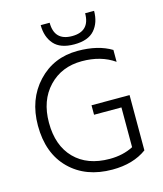

<svg xmlns="http://www.w3.org/2000/svg" viewBox="-128 -974 917 1077"><g transform="rotate(-15 330.5 -435.5)"><path d="M469 -879C469 -809 434.7 -774 366 -774C297.3 -774 263 -809 263 -879H211C211 -833.7 223.3 -796.8 248 -768.5C272.7 -740.2 312 -726 366 -726C420 -726 459.3 -740.2 484 -768.5C508.7 -796.8 521 -833.7 521 -879ZM591 -371H370V-316H529V-85C489 -64.3 443.3 -54 392 -54C305.3 -54 237.3 -79.2 188 -129.5C138.7 -179.8 114 -249.3 114 -338C114 -424 138.8 -493.2 188.5 -545.5C238.2 -597.8 302.3 -624 381 -624C455 -624 517.7 -606 569 -570V-639C517.7 -670.3 452.3 -686 373 -686C279.7 -686 202.5 -653.3 141.5 -588C80.5 -522.7 50 -439.3 50 -338C50 -230.7 81.2 -146.2 143.5 -84.5C205.8 -22.8 288.3 8 391 8C471.7 8 538.3 -11.3 591 -50Z"/></g></svg>

Font: Hind Light
Style: Regular
Weight: 300
Designer: Manushi Parikh, Satya Rajpurohit
Foundry: Indian Type Foundry
Version: Version 1.201;PS 1.0;hotconv 1.0.78;makeotf.lib2.5.61930; tt